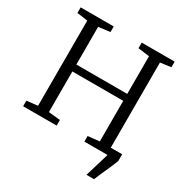

<svg xmlns="http://www.w3.org/2000/svg" viewBox="-205 -905 1197 1247"><g transform="rotate(30 393.0 -281.5)"><path d="M617.5 180 671.5 0 645.5 -51.5H751.5V0Q740 30 726.5 60Q713 90 699.5 120Q686 150 674 180ZM121 -51V-690L41 -701V-743H289V-701L202.5 -690V-407.5H584V-690L499 -701V-743H746V-701L666 -690V-51L748.5 -42V0H498V-42L584 -51V-355.5H202.5V-51L290 -42V0H38.5V-42Z"/></g></svg>

Font: Merriweather 24pt Light
Style: Regular
Weight: 300
Designer: Eben Sorkin
Foundry: Eben Sorkin
Version: Version 2.100